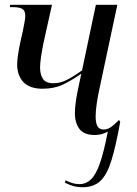

<svg xmlns="http://www.w3.org/2000/svg" viewBox="-20 -556 573 805"><path d="M326 229Q305 229 287.5 224Q270 219 252 210L255 200Q269 207 283 211.5Q297 216 313 216Q341 216 362 195.5Q383 175 399.5 127Q416 79 432 -4Q419 3 405.5 6.5Q392 10 378 10Q332 10 313 -15.5Q294 -41 294 -81Q294 -119 307 -182L321 -247Q279 -218 243 -201Q207 -184 158 -184Q105 -184 78.5 -211.5Q52 -239 52 -286Q52 -316 65 -378L76 -427Q80 -447 83 -463.5Q86 -480 86 -490Q86 -511 73.5 -518.5Q61 -526 36 -526H21L23 -536H198L173 -424Q168 -403 162 -374Q156 -345 152 -317Q148 -289 148 -273Q148 -244 160 -225.5Q172 -207 205 -207Q232 -207 260 -221Q288 -235 324 -261L382 -536H472L397 -184Q390 -152 385.5 -121.5Q381 -91 381 -67Q381 -41 388.5 -27Q396 -13 415 -13Q429 -13 442.5 -21.5Q456 -30 479 -53L484 -45Q466 55 447.5 115.5Q429 176 401 202.5Q373 229 326 229Z"/></svg>

Font: Noto Serif Display Condensed
Style: Italic
Weight: 400
Width: 3
Italic angle: -12°
Designer: Monotype Design Team
Foundry: Monotype Imaging Inc.
Version: Version 2.009